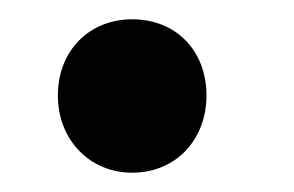

<svg xmlns="http://www.w3.org/2000/svg" viewBox="-20 -170 305 199"><path d="M117 -150C73 -150 40 -118 40 -71C40 -25 73 9 117 9C162 9 194 -25 194 -71C194 -118 162 -150 117 -150Z"/></svg>

Font: Juman SemiBold
Style: Regular
Weight: 600
Designer: Bandar Raffah (Arabic) Julieta Ulanovsky (Latin)
Foundry: Caramella
Version: Version 5.022;PS 005.022;hotconv 1.0.88;makeotf.lib2.5.64775